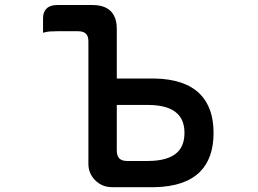

<svg xmlns="http://www.w3.org/2000/svg" viewBox="-20 -737 1040 773"><path d="M450.2 -314.5V-131.8Q450.2 -109.4 460.4 -99.1Q470.7 -88.9 492.2 -88.9H574.2Q659.2 -88.9 695.3 -125Q722.7 -152.3 722.7 -202.1Q722.7 -251 695.3 -278.3Q660.6 -313.5 579.1 -314.5ZM784.7 -358.9Q839.8 -303.7 839.8 -201.9Q839.8 -100.1 785.2 -45.4Q725.6 14.2 602.5 16.6H431.6Q391.1 16.6 363.5 -11Q335.9 -38.6 335.9 -77.1V-570.3Q335.9 -591.3 326.2 -601.1Q315.9 -611.3 293.9 -611.3H210.9Q178.7 -611.3 164.1 -607.9L153.3 -605V-664.1Q153.3 -688.5 167 -702.1Q181.6 -716.8 210.9 -716.8H353.5Q418 -716.3 439.5 -672.9Q450.2 -651.9 450.2 -622.1V-420.9H602.5Q725.1 -418.5 784.7 -358.9Z"/></svg>

Font: YuPearl-SemiBold
Style: SemiBold
Weight: 600
Designer: Max Yao
Foundry: Max-Everyday
Version: Version 1.011; ttfautohint (v1.8.3)